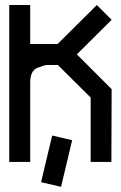

<svg xmlns="http://www.w3.org/2000/svg" viewBox="-20 -640 480 760"><path d="M420.9 1H338.9V-253.9Q294.9 -296.9 209 -382.8H165Q154.3 -381.8 127 -371.1Q100.6 -359.4 99.6 -316.4V1H16.6V-620.1H99.6V-465.8H208Q259.8 -516.6 363.3 -620.1L421.9 -561.5Q376 -515.6 284.2 -424.8L353.5 -355.5L421.9 -287.1Q421.9 -191.4 420.9 1ZM265.6 -85 221.7 99.6Q195.3 93.8 142.6 81.1L186.5 -103.5Q212.9 -97.7 265.6 -85Z"/></svg>

Font: mr_KirucoupageG
Style: Regular
Weight: 400
Designer: Jan Henkel
Version: Version 1.00 May 25, 2020, initial release